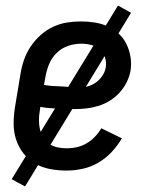

<svg xmlns="http://www.w3.org/2000/svg" viewBox="-20 -605 540 690"><path d="M219 8Q189 8 160 2.5Q131 -3 106.5 -17Q82 -31 64.5 -53.5Q47 -76 38 -103Q29 -130 29 -160Q29 -190 34 -221L54 -341Q58 -366 66.5 -390.5Q75 -415 90 -437.5Q105 -460 125.5 -478.5Q146 -497 170.5 -508.5Q195 -520 220.5 -524Q246 -528 271 -528Q296 -528 321 -524Q346 -520 367.5 -510Q389 -500 406.5 -484Q424 -468 434.5 -446.5Q445 -425 449 -400.5Q453 -376 449 -350Q445 -329 435 -309Q425 -289 409.5 -272Q394 -255 374.5 -243Q355 -231 334 -224.5Q313 -218 291.5 -215.5Q270 -213 249 -213Q238 -213 228 -213.5Q218 -214 207 -214H205Q185 -215 165 -216Q145 -217 125 -221L123 -207Q120 -190 120 -173Q120 -156 123.5 -140.5Q127 -125 135.5 -111Q144 -97 157 -88Q170 -79 186.5 -75.5Q203 -72 220 -72Q238 -72 256 -76Q274 -80 290.5 -89.5Q307 -99 321 -113.5Q335 -128 344 -144L418 -108Q403 -82 381.5 -59Q360 -36 333.5 -20.5Q307 -5 277.5 1.5Q248 8 219 8ZM261 -290Q277 -290 293 -294Q309 -298 323 -307.5Q337 -317 347 -331.5Q357 -346 360 -362Q363 -381 357.5 -398.5Q352 -416 338.5 -427.5Q325 -439 307.5 -443.5Q290 -448 271 -448Q248 -448 224.5 -440Q201 -432 183 -414Q165 -396 156 -373.5Q147 -351 143 -327L138 -300Q153 -297 168.5 -296Q184 -295 199.5 -294.5Q215 -294 230.5 -292Q246 -290 261 -290ZM70 65 22 39 404 -585 451 -559Z"/></svg>

Font: Iosevka Curly Medium
Style: Italic
Weight: 500
Italic angle: -9°
Monospace: yes
Designer: Belleve Invis
Foundry: Belleve Invis
Version: Version 22.1.2; ttfautohint (v1.8.4)